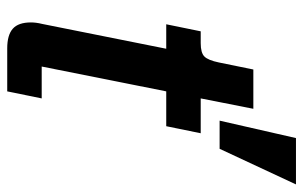

<svg xmlns="http://www.w3.org/2000/svg" viewBox="-170 -648 819 518"><g transform="rotate(90 239.0 -389.5)"><path d="M111 0Q75 0 58 -15Q41 -30 41 -64Q41 -71 42 -78.5Q43 -86 45 -94L112 -429H46L65 -522H97Q123 -522 133 -532Q143 -542 149 -571L168 -664H274L246 -522H340L321 -429H227L160 -93H246L227 0ZM382 -573H306L353 -779H478Z"/></g></svg>

Font: IBM Plex Sans Cond SmBld
Style: Italic
Weight: 600
Width: 3
Italic angle: -11°
Designer: Mike Abbink, Paul van der Laan, Pieter van Rosmalen
Foundry: Bold Monday
Version: Version 1.3